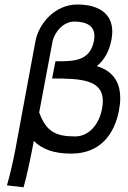

<svg xmlns="http://www.w3.org/2000/svg" viewBox="-20 -668 558 835"><path d="M307.1 -74.7C224.6 -74.7 181.2 -93.8 150.4 -179.2C172.9 -297.4 198.7 -436 208 -484.9C216.3 -528.8 255.4 -573.7 302.2 -574.2C360.4 -574.2 390.6 -552.7 390.6 -511.2C390.6 -504.9 390.1 -498 388.7 -490.7C371.1 -401.4 301.8 -401.4 221.2 -401.4L206.5 -326.7C332.5 -326.7 427.2 -321.8 427.2 -228.5C427.2 -217.8 425.8 -206.1 423.3 -192.9C410.6 -127.4 366.7 -74.7 307.1 -74.7ZM127 -54.7C164.1 -19 213.9 0 289.1 0H292.5C415.5 -1 477.1 -83.5 497.1 -186C501 -206.1 502.9 -224.1 502.9 -241.2C502.9 -314.9 467.3 -360.8 400.9 -380.4C433.1 -406.2 454.6 -443.8 464.4 -493.7C466.8 -506.8 468.3 -519 468.3 -530.3C468.3 -612.8 403.8 -648.4 316.4 -648.4C219.2 -648.4 148.9 -565.9 134.3 -489.7C117.7 -404.8 64.5 -109.4 46.9 -18.1C36.1 36.1 24.4 89.4 10.3 138.2L82.5 146.5C95.7 99.1 108.4 41.5 120.1 -19C122.1 -28.8 124 -40.5 127 -54.7Z"/></svg>

Font: Fantasque Sans Mono
Style: RegItalic
Weight: 400
Italic angle: -11°
Monospace: yes
Designer: Jany Belluz
Version: Version 1.6.3